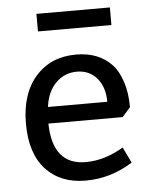

<svg xmlns="http://www.w3.org/2000/svg" viewBox="-49 -676 571 729"><g transform="rotate(-5 236.5 -311.5)"><path d="M255 -58Q327 -58 399 -101L428 -41Q344 12 248.5 12Q153 12 97 -48.5Q41 -109 41 -223Q41 -337 99 -402.5Q157 -468 253 -468Q340 -468 390 -414Q411 -392 425.5 -350Q440 -308 440 -251L409 -216H126Q129 -58 255 -58ZM130 -279H356Q356 -335 327 -369Q298 -403 250.5 -403Q203 -403 170 -369.5Q137 -336 130 -279ZM397 -635V-568H117V-635Z"/></g></svg>

Font: Average Sans
Style: Regular
Weight: 400
Designer: Eduardo Rodriguez Tunni
Foundry: Eduardo Rodriguez Tunni
Version: Version 1.002